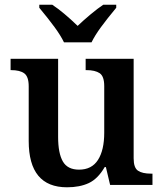

<svg xmlns="http://www.w3.org/2000/svg" viewBox="-20 -786 692 816"><path d="M102 -187V-419Q102 -460 83.5 -474Q65 -488 27 -488H25V-536H227V-204Q227 -135 247 -100Q267 -65 316 -65Q370 -65 396.5 -106.5Q423 -148 423 -222V-420Q423 -462 403.5 -475Q384 -488 347 -488H344V-536H548V-113Q548 -73 566.5 -60.5Q585 -48 622 -48H628V0H448L430 -76H425Q396 -26 357.5 -8Q319 10 265 10Q102 10 102 -187ZM147 -753V-766H202Q250 -734 310 -676Q334 -699 364.5 -724.5Q395 -750 419 -766H474V-753Q435 -706 409 -670.5Q383 -635 369 -606H252Q238 -635 212 -670.5Q186 -706 147 -753Z"/></svg>

Font: Noto Serif SemiBold
Style: Regular
Weight: 600
Designer: Monotype Design Team
Foundry: Monotype Imaging Inc.
Version: Version 1.001